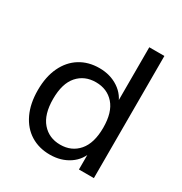

<svg xmlns="http://www.w3.org/2000/svg" viewBox="-173 -865 951 1002"><g transform="rotate(30 302.5 -363.5)"><path d="M268 9Q202 9 152 -22Q102 -53 74 -112Q46 -171 46 -252Q46 -333 74 -391.5Q102 -450 152 -481Q202 -512 268 -512Q334 -512 383.5 -479Q433 -446 450 -388H438V-736H529V0H439V-117H450Q434 -58 384.5 -24.5Q335 9 268 9ZM289 -63Q357 -63 398.5 -111Q440 -159 440 -252Q440 -345 398.5 -392Q357 -439 289 -439Q221 -439 179.5 -392Q138 -345 138 -252Q138 -159 179.5 -111Q221 -63 289 -63Z"/></g></svg>

Font: Mulish ExtraLight Medium
Style: Regular
Weight: 500
Version: Version 3.603